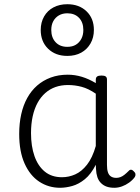

<svg xmlns="http://www.w3.org/2000/svg" viewBox="-20 -873 663 910"><path d="M265 17Q210 17 166 -12Q122 -41 96.5 -98Q71 -155 71 -238Q71 -288 80.5 -331Q90 -374 109 -408.5Q128 -443 156 -467.5Q184 -492 220.5 -505.5Q257 -519 301 -519Q335 -519 368 -509Q401 -499 434 -479V-495Q434 -506 440.5 -510.5Q447 -515 461 -515Q475 -515 481 -510.5Q487 -506 487 -496V-91Q487 -70 491.5 -56.5Q496 -43 506 -36.5Q516 -30 531 -30Q541 -30 550.5 -33.5Q560 -37 569.5 -44.5Q579 -52 590 -63Q595 -69 601.5 -68.5Q608 -68 614 -61Q621 -55 622 -48Q623 -41 619 -34Q608 -19 592 -7.5Q576 4 558 10.5Q540 17 522 17Q501 17 485.5 11.5Q470 6 458.5 -5.5Q447 -17 441.5 -33.5Q436 -50 435 -72Q435 -76 434.5 -81.5Q434 -87 434 -92Q411 -47 382 -23.5Q353 0 322.5 8.5Q292 17 265 17ZM127 -242Q127 -180 143.5 -133Q160 -86 192.5 -59.5Q225 -33 274 -33Q306 -33 336.5 -46.5Q367 -60 392.5 -92.5Q418 -125 434 -181V-429Q399 -453 367 -461.5Q335 -470 302 -470Q270 -470 243 -460.5Q216 -451 194.5 -432Q173 -413 158 -385.5Q143 -358 135 -322Q127 -286 127 -242ZM299 -608Q243 -608 208 -642Q173 -676 173 -731Q173 -767 189 -795Q205 -823 233.5 -838Q262 -853 299 -853Q355 -853 390 -819.5Q425 -786 425 -731Q425 -695 409 -667Q393 -639 365 -623.5Q337 -608 299 -608ZM299 -651Q323 -651 339.5 -661Q356 -671 365.5 -689Q375 -707 375 -731Q375 -767 354.5 -788.5Q334 -810 299 -810Q276 -810 259 -800Q242 -790 232.5 -772.5Q223 -755 223 -731Q223 -695 243.5 -673Q264 -651 299 -651Z"/></svg>

Font: Playwrite CL ExtraLight
Style: Regular
Weight: 200
Designer: Veronika Burian, José Scaglione
Foundry: TypeTogether
Version: Version 1.002